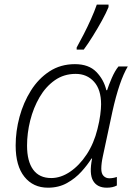

<svg xmlns="http://www.w3.org/2000/svg" viewBox="-20 -827 593 856"><path d="M193.8 9.8Q127.9 9.8 88.9 -38.8Q49.8 -87.4 49.8 -178.2Q49.8 -242.2 67.1 -306.2Q84.5 -370.1 117.9 -423.3Q151.4 -476.6 200.7 -508.8Q250 -541 314 -541Q375.5 -541 409.2 -506.6Q442.9 -472.2 454.1 -424.8H457.5Q464.4 -446.8 478.3 -479Q492.2 -511.2 508.3 -530.8H549.8Q511.7 -466.8 481.4 -330.6L438.5 -129.9Q431.6 -98.6 431.6 -74.7Q431.6 -52.7 441.9 -42.5Q452.1 -32.2 467.3 -32.2Q483.9 -32.2 501 -38.1V0Q482.9 9.8 456.1 9.8Q413.1 9.8 395 -21.2Q377 -52.2 390.6 -120.1H387.7Q370.1 -91.8 343 -61.8Q315.9 -31.7 278.8 -11Q241.7 9.8 193.8 9.8ZM208.5 -33.2Q251 -33.2 292.5 -61.3Q334 -89.4 366.5 -138.7Q398.9 -188 414.6 -252Q423.3 -286.1 427 -314.9Q430.7 -343.8 430.7 -361.8Q430.7 -427.7 399.2 -462.6Q367.7 -497.6 317.4 -497.6Q264.6 -497.6 224.1 -469Q183.6 -440.4 156.2 -393.3Q128.9 -346.2 114.7 -289.8Q100.6 -233.4 100.6 -177.7Q100.6 -107.9 127.9 -70.6Q155.3 -33.2 208.5 -33.2ZM321.8 -606V-615.2Q335.9 -640.6 353 -673.8Q370.1 -707 385.7 -741.9Q401.4 -776.9 411.6 -806.6H463.9V-795.4Q453.1 -769 434.3 -734.9Q415.5 -700.7 394 -666.3Q372.6 -631.8 353.5 -606Z"/></svg>

Font: Open Sans Light
Style: Italic
Weight: 300
Italic angle: -12°
Designer: Monotype Design Team
Foundry: Monotype Imaging Inc.
Version: Version 3.003; ttfautohint (v1.8.4)